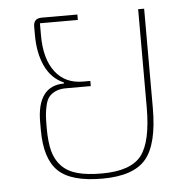

<svg xmlns="http://www.w3.org/2000/svg" viewBox="-46 -612 670 670"><g transform="rotate(-5 289.0 -277.0)"><path d="M86.9 -174.8V-204.1Q86.9 -265.6 110.6 -297.9Q134.3 -330.1 181.2 -330.1V-334Q138.7 -352.1 116.9 -397.7Q95.2 -443.4 95.2 -507.8V-537.1Q95.2 -565.9 124 -565.9H249V-546.9H116.2V-503.9Q116.2 -422.4 150.9 -376.7Q185.5 -331.1 248 -331.1H273.9V-313H187Q165.5 -313 150.6 -306.2Q135.7 -299.3 127.4 -289.1Q119.1 -278.8 114.7 -260.5Q110.4 -242.2 109.1 -225.3Q107.9 -208.5 107.9 -182.1V-180.2Q107.9 -132.3 116.2 -100.3Q124.5 -68.4 145.3 -46.6Q166 -24.9 200 -15.4Q233.9 -5.9 286.1 -5.9Q387.2 -5.9 424.6 -53.7Q461.9 -101.6 461.9 -223.1V-565.9H482.9V-217.8Q482.9 -91.8 439.2 -39.8Q395.5 12.2 286.1 12.2Q176.8 12.2 131.8 -31.5Q86.9 -75.2 86.9 -174.8Z"/></g></svg>

Font: Anuphan Thin
Style: Regular
Weight: 250
Designer: Mike Abbink, Paul van der Laan, Pieter van Rosmalen, Mint Tantisuwanna
Foundry: Bold Monday; Cadson Demak
Version: Version 3.002;hotconv 1.0.109;makeotfexe 2.5.65596